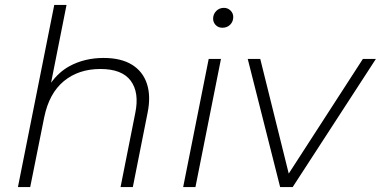

<svg xmlns="http://www.w3.org/2000/svg" viewBox="-20 -762 1551 782"><path d="M402 -526Q473 -526 517.5 -498.5Q562 -471 578.5 -420.5Q595 -370 581 -302L521 0H471L531 -302Q548 -385 512.5 -433Q477 -481 389 -481Q300 -481 240 -431.5Q180 -382 160 -284L103 0H53L201 -742H251L188 -425Q219 -468 262 -492Q324 -526 402 -526Z M726 0 830 -522H880L776 0ZM886 -649Q869 -649 858.5 -660Q848 -671 848 -686Q848 -704 860.5 -717Q873 -730 892 -730Q908 -730 919 -719Q930 -708 930 -693Q930 -674 917.5 -661.5Q905 -649 886 -649Z M1121 0 989 -522H1040L1156 -55L1458 -522H1511L1172 0Z"/></svg>

Font: Montserrat Thin Light
Style: Italic
Weight: 300
Italic angle: -11.3°
Version: Version 9.000